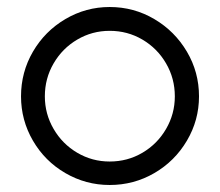

<svg xmlns="http://www.w3.org/2000/svg" viewBox="-20 -523 628 548"><path d="M40 -248Q40 -317 74 -375.5Q108 -434 166.5 -468.5Q225 -503 293 -503Q362 -503 420.5 -468.5Q479 -434 513.5 -375.5Q548 -317 548 -248Q548 -180 513.5 -121.5Q479 -63 420.5 -29Q362 5 293 5Q225 5 166.5 -29Q108 -63 74 -121.5Q40 -180 40 -248ZM479 -248Q479 -299 454 -342Q429 -385 386.5 -410Q344 -435 293 -435Q243 -435 200.5 -410Q158 -385 133 -342Q108 -299 108 -248Q108 -198 133 -155Q158 -112 200.5 -87Q243 -62 293 -62Q344 -62 386.5 -87Q429 -112 454 -155Q479 -198 479 -248Z"/></svg>

Font: Sulphur Point
Style: Regular
Weight: 400
Designer: Noponies / Dale Sattler
Foundry: Noponies
Version: Version 1.000; ttfautohint (v1.8)